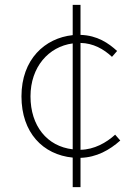

<svg xmlns="http://www.w3.org/2000/svg" viewBox="-20 -738 561 787"><path d="M278 29H310V-91C376 -93 429 -123 473 -162L452 -186C416 -153 366 -125 310 -124V-562C362 -561 405 -537 439 -505L460 -529C425 -561 379 -593 310 -595V-718H278V-594C164 -582 68 -495 68 -343C68 -194 156 -104 278 -92ZM278 -126C173 -138 105 -222 105 -343C105 -463 179 -547 278 -560Z"/></svg>

Font: Noto Sans JP Thin
Style: Regular
Weight: 100
Designer: Ryoko NISHIZUKA 西塚涼子 (kana, bopomofo & ideographs); Paul D. Hunt (Latin, Greek & Cyrillic); Sandoll Communications 산돌커뮤니
Foundry: Adobe
Version: Version 2.004;hotconv 1.0.118;makeotfexe 2.5.65603